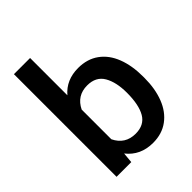

<svg xmlns="http://www.w3.org/2000/svg" viewBox="-215 -866 992 992"><g transform="rotate(-45 281.5 -370.0)"><path d="M524.4 -258.8Q524.4 -180.2 500.7 -119.4Q477.1 -58.6 430.7 -24.4Q384.3 9.8 318.8 9.8Q226.6 9.8 173.8 -57.6L168.5 0H61V-750H179.2V-477.5Q231 -538.1 317.9 -538.1Q384.3 -538.1 430.9 -504.4Q477.5 -470.7 501 -409.9Q524.4 -349.1 524.4 -269ZM179.2 -373V-156.2Q212.4 -87.4 288.6 -87.4Q351.6 -87.4 378.9 -134.3Q406.2 -181.2 406.2 -269Q406.2 -346.7 378.7 -394Q351.1 -441.4 287.6 -441.4Q212.4 -441.4 179.2 -373Z"/></g></svg>

Font: Mardoto Medium
Style: Regular
Weight: 500
Designer: Christian Robertson, Vahan Hovhannisyan
Foundry: Google
Version: Version 1.000